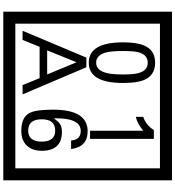

<svg xmlns="http://www.w3.org/2000/svg" viewBox="32 -1032 1090 1195"><g transform="rotate(90 577.5 -435.0)"><path d="M1103 90H53V-960H1103ZM1028 15V-885H128V15ZM497 -656Q497 -442 371 -442Q244 -442 244 -656Q244 -744 265 -789Q294 -855 371 -855Q448 -855 477 -789Q497 -745 497 -656ZM444 -656Q444 -723 435 -752Q420 -809 371 -809Q322 -809 306 -752Q298 -723 298 -656Q298 -587 306 -553Q322 -488 371 -488Q419 -488 435 -554Q444 -587 444 -656ZM845 -450H794V-781Q748 -743 708 -735V-781Q759 -798 790 -847H845ZM568 -30H510L467 -136H272L229 -30H172L339 -427H399ZM444 -183 368 -366 294 -183ZM919 -149Q919 -91 886.5 -56.5Q854 -22 795 -22Q711 -22 684 -73Q663 -111 663 -219Q663 -435 797 -435Q895 -435 908 -332H855Q850 -392 796 -392Q713 -392 717 -225Q738 -253 748 -260Q768 -275 801 -275Q919 -275 919 -149ZM862 -149Q862 -233 793 -233Q723 -233 723 -149Q723 -65 793 -65Q862 -65 862 -149Z"/></g></svg>

Font: Unicode BMP Fallback SIL
Style: Regular
Weight: 400
Foundry: NRSI, SIL International
Version: Version 5.1 Based on Unicode 5.1